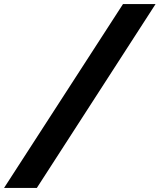

<svg xmlns="http://www.w3.org/2000/svg" viewBox="-173 -720 789 949"><path d="M-153 209 435 -700H596L9 209Z"/></svg>

Font: Red Hat Text
Style: Bold Italic
Weight: 700
Italic angle: -12°
Designer: Pentagram, MCKL
Foundry: Pentagram, MCKL
Version: Version 1.023; ttfautohint (v1.8.3)